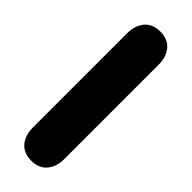

<svg xmlns="http://www.w3.org/2000/svg" viewBox="-24 -829 349 349"><g transform="rotate(-45 150.0 -654.5)"><path d="M28.8 -694.8H271Q291 -694.8 303.5 -684.3Q315.9 -673.8 315.9 -654.3Q315.9 -634.8 303.5 -624.3Q291 -613.8 271 -613.8H28.8Q8.8 -613.8 -3.7 -624.3Q-16.1 -634.8 -16.1 -654.3Q-16.1 -673.8 -3.7 -684.3Q8.8 -694.8 28.8 -694.8Z"/></g></svg>

Font: Nunito-Bold
Style: Bold
Weight: 700
Designer: Vernon Adams
Foundry: newtypography
Version: Version 3.000